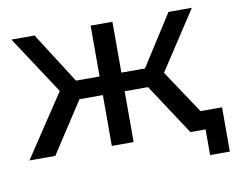

<svg xmlns="http://www.w3.org/2000/svg" viewBox="-72 -625 1027 833"><g transform="rotate(-10 441.0 -208.5)"><path d="M127 0 273 -224H376V0H472V-224H575L722 0H789V113H876V-82H781L654 -273L822 -530H719L576 -306H472V-530H376V-306H272L129 -530H27L195 -274L13 0Z"/></g></svg>

Font: Malon Grotesk Med
Style: Regular
Weight: 500
Designer: Julieta Ulanovsky
Foundry: Julieta Ulanovsky
Version: Version 7.200